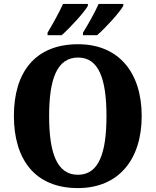

<svg xmlns="http://www.w3.org/2000/svg" viewBox="-20 -951 795 981"><path d="M404 -784V-771H476C519 -808 590 -886 610 -921V-931H484C464 -886 431 -828 404 -784ZM223 -784V-771H295C337 -808 409 -886 429 -921V-931H302C282 -886 249 -828 223 -784ZM378 10C587 10 704 -137 704 -358C704 -580 587 -725 379 -725C158 -725 51 -580 51 -359C51 -137 158 10 378 10ZM378 -58C271 -58 231 -169 231 -358C231 -547 271 -657 379 -657C485 -657 524 -547 524 -358C524 -169 485 -58 378 -58Z"/></svg>

Font: Noto Serif Hebrew SemiCondensed ExtraBold
Style: Regular
Weight: 800
Width: 4
Designer: Monotype Design Team
Foundry: Monotype Imaging Inc.
Version: Version 2.004